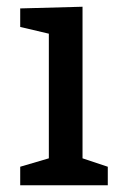

<svg xmlns="http://www.w3.org/2000/svg" viewBox="-20 -550 375 570"><path d="M300 -55V0H40V-55L125 -80V-450L40 -470V-525L225 -530V-80Z"/></svg>

Font: Bitter
Style: Regular
Weight: 400
Designer: Sol Matas
Foundry: Sol Matas
Version: Version 1.300;PS 001.300;hotconv 1.0.70;makeotf.lib2.5.58329